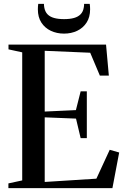

<svg xmlns="http://www.w3.org/2000/svg" viewBox="-20 -974 652 994"><path d="M95 -40V-703L24 -718.5V-743H529L543.5 -582.5H497L447 -701L211.5 -711V-396.5L373 -404L397.5 -501H429.5V-259H397.5L373.5 -360L211.5 -366.5V-32L479 -49L548 -198.5L597 -184.5L562 0H23.5V-24.5ZM311.5 -800Q274 -800 243.2 -814.5Q212.5 -829 194.2 -857Q176 -885 176 -926Q176 -934.5 176.5 -940.5Q177 -946.5 178 -954H207.5Q207.5 -949 208 -944Q208.5 -939 209.5 -934Q213.5 -913 226 -900Q238.5 -887 260 -881Q281.5 -875 311.5 -875Q342 -875 363.2 -881Q384.5 -887 397.2 -900Q410 -913 413.5 -934Q414.5 -939 415 -944Q415.5 -949 415.5 -954H444.5Q445.5 -946.5 446 -940.5Q446.5 -934.5 446.5 -926Q446.5 -885 428.2 -857Q410 -829 379.5 -814.5Q349 -800 311.5 -800Z"/></svg>

Font: Merriweather 120pt Medium
Style: Regular
Weight: 500
Version: Version 2.100